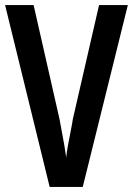

<svg xmlns="http://www.w3.org/2000/svg" viewBox="-20 -734 522 754"><path d="M482 -714 305 0H175L0 -714H112L214 -265Q216 -251 221.5 -224Q227 -197 232 -167Q237 -137 240 -116Q242 -137 247.5 -166.5Q253 -196 258.5 -223.5Q264 -251 266 -266L369 -714Z"/></svg>

Font: Noto Sans Sinhala ExtraCondensed SemiBold
Style: Regular
Weight: 600
Width: 2
Designer: Jelle Bosma - Monotype Design Team
Foundry: Monotype Imaging Inc.
Version: Version 2.006; ttfautohint (v1.8.4.7-5d5b)